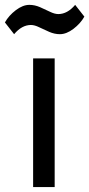

<svg xmlns="http://www.w3.org/2000/svg" viewBox="-51 -754 360 774"><path d="M5.9 -616.2 -31.2 -663.6Q-15.6 -691.4 12.7 -712.9Q41 -734.4 67.4 -734.4Q88.9 -734.4 110.4 -725.1Q131.8 -715.8 150.6 -706.5Q169.4 -697.3 184.1 -697.3Q220.7 -697.3 252 -734.4L289.1 -687Q273.4 -659.2 245.1 -637.7Q216.8 -616.2 190.4 -616.2Q168.9 -616.2 147.5 -625.5Q126 -634.8 107.2 -644Q88.4 -653.3 73.7 -653.3Q37.1 -653.3 5.9 -616.2ZM82.5 0V-518.6H169.4V0Z"/></svg>

Font: Voltaire
Style: Regular
Weight: 400
Designer: Yvonne Schttler
Foundry: Yvonne Schttler
Version: Version 1.003